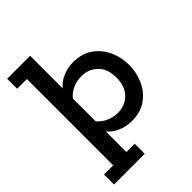

<svg xmlns="http://www.w3.org/2000/svg" viewBox="-218 -688 963 963"><g transform="rotate(-45 264.0 -206.0)"><path d="M14 171V100H79V-512H10V-583H173V-332L159 -331Q180 -369 219 -388.5Q258 -408 301 -408Q365 -408 407 -378Q449 -348 470.5 -301Q492 -254 492 -200Q492 -146 470.5 -98Q449 -50 407 -20Q365 10 301 10Q258 10 219 -10Q180 -30 159 -67L173 -66V100H232V171ZM283 -69Q333 -69 367.5 -103Q402 -137 402 -200Q402 -262 367.5 -295.5Q333 -329 283 -329Q251 -329 221 -316.5Q191 -304 168 -274L173 -310V-85L168 -124Q191 -95 221 -82Q251 -69 283 -69Z"/></g></svg>

Font: Rokkitt Medium
Style: Regular
Weight: 500
Version: Version 3.103